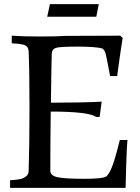

<svg xmlns="http://www.w3.org/2000/svg" viewBox="-20 -911 680 931"><path d="M209 -830 222 -891H459L447 -830ZM29 0V-37Q59 -39 75.5 -42Q92 -45 105.5 -55Q119 -65 119 -83Q123 -211 123 -387.5Q123 -564 119 -661Q118 -683 103.5 -690.5Q89 -698 51 -700L37 -701V-738Q91 -734 173 -734Q255 -734 300 -737L563 -738L575 -727Q573 -719 561 -636Q549 -553 548 -542H514Q495 -644 490.5 -656.5Q486 -669 476 -676Q443 -685 355.5 -685Q268 -685 250 -678.5Q232 -672 231 -651Q229 -597 227 -413Q368 -413 473 -418L463 -344H446Q410 -370 226 -370Q224 -222 224 -83Q224 -59 260 -51.5Q296 -44 388.5 -44Q481 -44 496 -56Q521 -78 547 -178L561 -232H598Q595 -206 592 -111Q589 -16 589 0Z"/></svg>

Font: Prociono
Style: Regular
Weight: 400
Designer: Barry Schwartz
Foundry: The Crud Factory
Version: Version 2.301